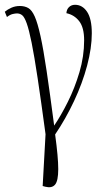

<svg xmlns="http://www.w3.org/2000/svg" viewBox="-37 -564 445 801"><path d="M152 215 141 212 153 -4Q134 -145 120 -238Q106 -331 95 -385.5Q84 -440 74.5 -466.5Q65 -493 55.5 -500.5Q46 -508 34 -508Q27 -508 16 -505.5Q5 -503 -8 -493L-17 -515Q-5 -525 11 -532Q27 -539 46 -539Q66 -539 81 -530.5Q96 -522 108 -495Q120 -468 132 -413.5Q144 -359 157.5 -268Q171 -177 189 -40Q217 -81 246 -139Q275 -197 294.5 -263Q314 -329 314 -396Q314 -449 293.5 -475.5Q273 -502 240 -509Q241 -525 251 -534.5Q261 -544 276 -544Q307 -544 326.5 -514.5Q346 -485 346 -425Q346 -364 326.5 -290.5Q307 -217 272 -142.5Q237 -68 193 -3Q206 92 206 141.5Q206 191 192.5 206.5Q179 222 152 215Z"/></svg>

Font: Noto Serif ExtraCondensed ExtraLight
Style: Regular
Weight: 200
Width: 2
Designer: Monotype Design Team
Foundry: Monotype Imaging Inc.
Version: Version 2.015